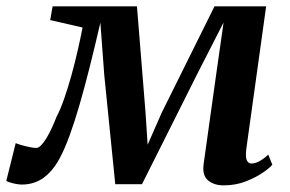

<svg xmlns="http://www.w3.org/2000/svg" viewBox="-48 -562 896 593"><path d="M642.5 10.5Q613 10.5 594.5 -5Q576 -20.5 581 -56L620 -334.5L642.5 -492.5L564.5 -340L390.5 7H308L274 -330.5L262 -492Q245.5 -420.5 229.5 -356.8Q213.5 -293 198 -239.5Q182.5 -186 167 -143.5Q151.5 -101 135.5 -71.5Q114 -32.5 85.5 -12.2Q57 8 19 8Q11.5 8 1 6Q-9.5 4 -18 1.2Q-26.5 -1.5 -28.5 -3.5L0.5 -120Q4.5 -118 17 -114.2Q29.5 -110.5 43.2 -107.8Q57 -105 63.5 -105Q71 -105 79.2 -113.5Q87.5 -122 95.8 -135.8Q104 -149.5 112 -166.8Q120 -184 126.5 -201Q138.5 -223.5 150.2 -257.2Q162 -291 172.8 -330Q183.5 -369 192.2 -407.2Q201 -445.5 207 -477L107 -500L114.5 -542.5H375L401.5 -214L408 -115L451.5 -214L614.5 -542.5H774L712.5 -100.5Q711 -87.5 711.8 -77.8Q712.5 -68 717 -62.5Q721.5 -57 729 -57Q741 -57 754.8 -65Q768.5 -73 780.5 -84.5L793 -53.5Q787 -45 765.2 -29.8Q743.5 -14.5 711.8 -2Q680 10.5 642.5 10.5Z"/></svg>

Font: Merriweather 48pt SemiBold
Style: Italic
Weight: 600
Italic angle: -7.8°
Designer: Eben Sorkin
Foundry: Eben Sorkin
Version: Version 2.101